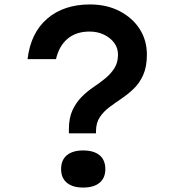

<svg xmlns="http://www.w3.org/2000/svg" viewBox="-20 -837 790 864"><path d="M412 -237H290V-255Q290 -306 306 -340.5Q322 -375 346.5 -400Q371 -425 400 -444.5Q429 -464 453.5 -484Q478 -504 494.5 -529.5Q511 -555 511 -591Q511 -621 494 -644Q477 -667 448 -681Q419 -695 383 -695Q323 -695 284.5 -663Q246 -631 232 -571H104Q118 -689 192.5 -753Q267 -817 385 -817Q460 -817 518 -787Q576 -757 608.5 -706.5Q641 -656 641 -591Q641 -537 624.5 -500Q608 -463 582 -438Q556 -413 527 -393.5Q498 -374 472 -354.5Q446 -335 429 -309.5Q412 -284 412 -246ZM354 7Q307 7 281 -14.5Q255 -36 255 -76Q255 -117 281 -138.5Q307 -160 354 -160Q402 -160 428 -138.5Q454 -117 454 -76Q454 -36 428 -14.5Q402 7 354 7Z"/></svg>

Font: Martian Mono SemiExpanded Medium
Style: Regular
Weight: 500
Width: 6
Designer: Roman Shamin
Foundry: Evil Martians
Version: Version 1.000